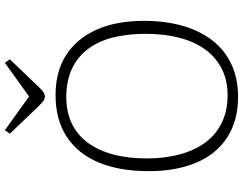

<svg xmlns="http://www.w3.org/2000/svg" viewBox="-122 -838 974 769"><g transform="rotate(-90 364.5 -453.0)"><path d="M363 14Q266 14 199 -29.5Q132 -73 98 -153.5Q64 -234 64 -343Q64 -462 99 -545Q134 -628 202 -672.5Q270 -717 369 -717Q464 -717 530 -674Q596 -631 631 -552Q666 -473 666 -363Q666 -276 645.5 -206Q625 -136 586 -87Q547 -38 490.5 -12Q434 14 363 14ZM368 -28Q428 -28 473.5 -51Q519 -74 550.5 -116.5Q582 -159 598 -220Q614 -281 614 -357Q614 -432 598.5 -490.5Q583 -549 551 -590Q519 -631 471.5 -652.5Q424 -674 361 -674Q301 -674 255 -652Q209 -630 178 -588Q147 -546 131 -486.5Q115 -427 115 -352Q115 -278 131.5 -218Q148 -158 180 -115.5Q212 -73 259.5 -50.5Q307 -28 368 -28ZM362 -760Q353 -760 345.5 -765.5Q338 -771 323 -786L214 -900L228 -920L363 -823L498 -920L512 -900L397 -780Q388 -770 379.5 -765Q371 -760 362 -760Z"/></g></svg>

Font: Literata 18pt ExtraLight
Style: Regular
Weight: 250
Designer: Latin by Veronika Burian and Jose Scaglione. Greek by Irene Vlachou. Cyrillic by Vera Evstafieva.
Foundry: TypeTogether
Version: Version 3.103;gftools[0.9.29]